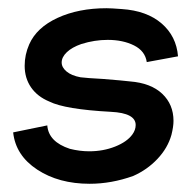

<svg xmlns="http://www.w3.org/2000/svg" viewBox="-20 -427 476 467"><path d="M198 20Q123 20 70.5 -14.5Q18 -49 12 -105L95 -122Q98 -82 150 -65Q174 -59 197 -59Q231 -59 260 -70.5Q289 -82 302 -100Q310 -111 310 -123Q310 -152 250 -155Q138 -161 100 -180Q71 -192 55.5 -214.5Q40 -237 40 -267Q40 -294 51 -319Q69 -360 120 -383.5Q171 -407 239 -407Q250 -407 276 -405Q337 -401 373 -370Q409 -339 413 -290L337 -276Q333 -303 306 -316.5Q279 -330 242 -330Q210 -330 178 -320Q155 -312 142.5 -300Q130 -288 130 -275Q130 -263 142 -253Q154 -243 176 -239Q192 -237 230 -235Q280 -231 296 -229Q347 -225 374.5 -199Q402 -173 402 -133Q402 -119 397 -99Q388 -67 363 -40.5Q338 -14 304 1Q251 20 198 20Z"/></svg>

Font: Neutral Grotesk
Style: Italic
Weight: 400
Italic angle: -8°
Designer: Nawras Khrais
Foundry: Nawras Khrais
Version: Version 1.000